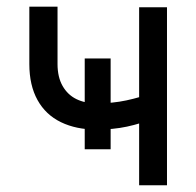

<svg xmlns="http://www.w3.org/2000/svg" viewBox="-20 -552 585 572"><path d="M309.6 -107.4H232.4V-377.9H309.6ZM477.5 0H394.5V-530.3H477.5ZM267.6 -166Q207 -166 161.6 -188Q116.2 -210 91.8 -253.9Q67.4 -297.9 67.4 -361.3V-532.2H151.4V-361.3Q151.4 -322.3 166.5 -295.9Q181.6 -269.5 207.5 -256.8Q233.4 -244.1 267.6 -244.1Q315.4 -244.1 356.4 -252.9Q397.5 -261.7 444.3 -278.3V-201.2Q399.4 -183.6 358.4 -174.8Q317.4 -166 267.6 -166Z"/></svg>

Font: WEMIX Pretendard Variable
Style: Regular
Weight: 400
Designer: Base glyphs from Inter by Rasmus Andersson; Hangeul glyphs from Noto Sans CJK(Source Han Sans) by Jang Soo-young and Kan
Foundry: Kil Hyung-jin
Version: Version 1.000;Glyphs 3.2 (3208)